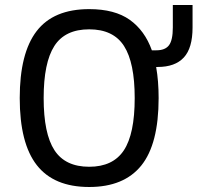

<svg xmlns="http://www.w3.org/2000/svg" viewBox="-20 -726 782 760"><path d="M742.2 -706.1V-617.2Q742.2 -535.6 707.5 -498.3Q672.9 -460.9 604 -460.9H598.1Q607.9 -405.3 607.9 -337.9Q607.9 -155.8 539.3 -70.8Q470.7 14.2 333 14.2Q193.4 14.2 125.7 -72.3Q58.1 -158.7 58.1 -337.9Q58.1 -515.6 125 -602.8Q191.9 -689.9 333 -689.9Q434.1 -689.9 493.7 -647.5Q553.2 -605 581.1 -526.9H599.1Q633.8 -526.9 648.9 -546.9Q664.1 -566.9 664.1 -617.2V-706.1ZM513.2 -337.9Q513.2 -478 470.9 -543.9Q428.7 -609.9 333 -609.9Q237.3 -609.9 195.1 -543.9Q152.8 -478 152.8 -337.9Q152.8 -196.8 195.6 -131.3Q238.3 -65.9 333 -65.9Q427.2 -65.9 470.2 -130.9Q513.2 -195.8 513.2 -337.9Z"/></svg>

Font: ClearSansRegular
Style: Regular
Weight: 400
Foundry: Intel Corporation
Version: Version 1.00